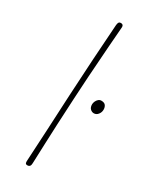

<svg xmlns="http://www.w3.org/2000/svg" viewBox="-213 -873 753 937"><g transform="rotate(30 163.5 -405.0)"><path d="M155 -799Q156 -810 159.5 -815Q163 -820 170 -820Q176 -820 179.5 -818Q183 -816 184.5 -811.5Q186 -807 185 -799Q182 -758 176.5 -689.5Q171 -621 164 -511Q157 -401 149 -236Q147 -183 144.5 -130Q142 -77 140 -12Q140 -1 135.5 4.5Q131 10 122 10Q114 10 111.5 5Q109 0 110 -10Q115 -90 119.5 -186Q124 -282 129.5 -387Q135 -492 141.5 -597Q148 -702 155 -799ZM276 -372Q265 -372 256 -380.5Q247 -389 247 -406Q247 -414 251 -423Q255 -432 262 -438Q269 -444 278 -444Q295 -444 302 -434.5Q309 -425 309 -411Q309 -396 299.5 -384Q290 -372 276 -372Z"/></g></svg>

Font: Playpen Sans Thin
Style: Regular
Weight: 250
Designer: Laura Meseguer, Veronika Burian, José Scaglione
Foundry: TypeTogether
Version: Version 1.001